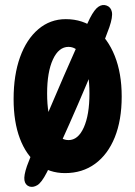

<svg xmlns="http://www.w3.org/2000/svg" viewBox="-20 -684 537 762"><path d="M238 3Q176 3 130 -32.5Q84 -68 59 -134Q34 -200 34 -291Q34 -386 59.5 -457Q85 -528 132 -568Q179 -608 241 -608Q309 -608 358.5 -569.5Q408 -531 435.5 -462Q463 -393 463 -301Q463 -207 435.5 -139Q408 -71 357.5 -34Q307 3 238 3ZM252 -128Q290 -128 312.5 -178Q335 -228 335 -313Q335 -398 312.5 -448Q290 -498 252 -498Q213 -498 190 -448Q167 -398 167 -313Q167 -228 190 -178Q213 -128 252 -128ZM87 -25Q102 -65 125 -123.5Q148 -182 176 -248.5Q204 -315 233.5 -382.5Q263 -450 289.5 -509.5Q316 -569 337 -612Q355 -647 371 -657.5Q387 -668 403 -662Q420 -656 424 -636.5Q428 -617 414 -576Q390 -509 357 -429.5Q324 -350 289 -269Q254 -188 222 -118Q190 -48 166 0Q145 41 128 51Q111 61 96 56Q80 50 77 31.5Q74 13 87 -25Z"/></svg>

Font: DynaPuff Condensed
Style: Regular
Weight: 400
Width: 3
Designer: Toshi Omagari, Jennifer Daniel
Foundry: Google Fonts
Version: Version 2.000